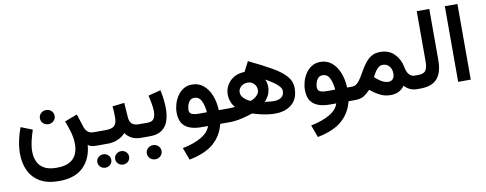

<svg xmlns="http://www.w3.org/2000/svg" viewBox="-74 -1057 4303 1699"><g transform="rotate(-10 2078.0 -207.5)"><path d="M272 -324.7Q272 -351.6 291.3 -369.9Q310.5 -388.2 338.4 -388.2Q365.7 -388.2 385 -369.9Q404.3 -351.6 404.3 -324.7Q404.3 -297.9 385 -279.5Q365.7 -261.2 338.4 -261.2Q310.5 -261.2 291.3 -279.5Q272 -297.9 272 -324.7ZM343.8 131.3Q418.5 131.3 460.7 107.2Q502.9 83 520.5 42.5Q538.1 2 538.1 -46.9Q538.1 -101.6 521.7 -157.7Q505.4 -213.9 486.8 -259.3L599.6 -302.2L637.7 -185.1Q646.5 -157.2 665.5 -139.4Q684.6 -121.6 719.7 -121.6H738.8V0H721.7Q695.8 0 679 -4.4Q662.1 -8.8 647.9 -20.5Q638.2 102.5 562.5 176.8Q486.8 251 343.8 251Q238.8 251 172.4 211.4Q106 171.9 75 104.5Q43.9 37.1 43.9 -45.9Q43.9 -101.6 55.9 -160.9Q67.9 -220.2 89.8 -278.3L192.9 -237.8Q176.3 -189 165 -140.4Q153.8 -91.8 153.8 -48.3Q153.8 1 171.1 41.7Q188.5 82.5 230 106.9Q271.5 131.3 343.8 131.3Z M719.2 -121.6H826.7Q883.3 -121.6 906 -143.3Q928.7 -165 928.7 -217.3Q928.7 -244.1 927.5 -269Q926.3 -293.9 923.8 -317.9L1030.8 -330.6L1040 -200.7Q1042.5 -160.2 1063.2 -140.9Q1084 -121.6 1126 -121.6H1136.2V0H1125Q1074.2 0 1040 -18.3Q1005.9 -36.6 984.4 -67.4Q956.1 -34.7 914.6 -17.3Q873 0 826.7 0H719.2ZM865.2 145.5Q865.2 120.1 883.8 102.8Q902.3 85.4 928.2 85.4Q954.6 85.4 972.7 102.8Q990.7 120.1 990.7 145.5Q990.7 170.9 972.7 188.2Q954.6 205.6 928.2 205.6Q902.3 205.6 883.8 188.2Q865.2 170.9 865.2 145.5ZM705.1 145.5Q705.1 120.1 723.4 102.8Q741.7 85.4 768.1 85.4Q793.9 85.4 812.3 102.8Q830.6 120.1 830.6 145.5Q830.6 170.9 812.3 188.2Q793.9 205.6 768.1 205.6Q741.7 205.6 723.4 188.2Q705.1 170.9 705.1 145.5Z M1204.1 0H1115.7V-121.6H1204.1Q1246.1 -121.6 1261.2 -146.5Q1276.4 -171.4 1276.4 -210Q1276.4 -242.7 1269 -281Q1261.7 -319.3 1253.9 -356.4L1365.7 -384.8Q1375 -341.8 1380.1 -299.6Q1385.3 -257.3 1385.3 -218.8Q1385.3 -156.2 1368.4 -106.7Q1351.6 -57.1 1312 -28.6Q1272.5 0 1204.1 0ZM1149.9 145.5Q1149.9 118.7 1169.2 100.3Q1188.5 82 1216.3 82Q1243.7 82 1262.9 100.3Q1282.2 118.7 1282.2 145.5Q1282.2 172.4 1262.9 190.7Q1243.7 209 1216.3 209Q1188.5 209 1169.2 190.7Q1149.9 172.4 1149.9 145.5Z M1649.4 -386.2Q1707 -386.2 1749.3 -351.8Q1791.5 -317.4 1815.9 -257.8Q1840.3 -198.2 1843.8 -121.6H1888.7V0H1835Q1811 101.1 1735.4 168.5Q1659.7 235.8 1513.2 264.6L1472.2 153.8Q1571.3 134.8 1639.2 95.9Q1707 57.1 1725.1 0H1667.5Q1571.3 0 1521.7 -39.8Q1472.2 -79.6 1472.2 -165.5Q1472.2 -201.7 1483.2 -240Q1494.1 -278.3 1516.4 -311.8Q1538.6 -345.2 1571.8 -365.7Q1605 -386.2 1649.4 -386.2ZM1665.5 -121.6H1736.8Q1731.9 -182.6 1711.7 -224.6Q1691.4 -266.6 1648.4 -266.6Q1622.6 -266.6 1607.4 -250Q1592.3 -233.4 1585.9 -210.9Q1579.6 -188.5 1579.6 -169.9Q1579.6 -141.1 1601.8 -131.3Q1624 -121.6 1665.5 -121.6Z M2127.9 -41.5Q2084.5 -25.9 2027.8 -12.9Q1971.2 0 1917.5 0H1869.1V-121.6H1911.1Q1952.1 -121.6 1990.2 -125Q1968.3 -147.5 1956.8 -179.9Q1945.3 -212.4 1945.3 -242.7Q1945.3 -287.6 1967.3 -326.7Q1989.3 -365.7 2029.8 -389.9Q2070.3 -414.1 2126.5 -415L2172.4 -503.9Q2292 -446.8 2373.5 -400.4Q2455.1 -354 2496.8 -306.4Q2538.6 -258.8 2538.6 -197.3Q2538.6 -103 2481.4 -54Q2424.3 -4.9 2329.1 -4.9Q2294.9 -4.9 2257.6 -10.7Q2220.2 -16.6 2186.3 -25.1Q2152.3 -33.7 2127.9 -41.5ZM2256.3 -123Q2278.3 -119.6 2301.3 -117.7Q2324.2 -115.7 2337.9 -115.7Q2377.9 -115.7 2404.5 -133.5Q2431.2 -151.4 2431.2 -194.3Q2431.2 -215.8 2400.4 -245.6Q2369.6 -275.4 2294.4 -317.4Q2310.1 -286.6 2310.1 -252.9Q2310.1 -211.9 2295.7 -180.2Q2281.2 -148.4 2256.3 -123ZM2052.7 -243.7Q2052.7 -215.8 2077.1 -190.9Q2101.6 -166 2136.2 -153.3Q2165.5 -163.1 2190.4 -185.8Q2215.3 -208.5 2215.3 -237.3Q2215.3 -272 2192.6 -294.7Q2169.9 -317.4 2137.2 -317.4Q2101.6 -317.4 2077.1 -296.4Q2052.7 -275.4 2052.7 -243.7Z M2802.2 -386.2Q2859.9 -386.2 2902.1 -351.8Q2944.3 -317.4 2968.8 -257.8Q2993.2 -198.2 2996.6 -121.6H3041.5V0H2987.8Q2963.9 101.1 2888.2 168.5Q2812.5 235.8 2666 264.6L2625 153.8Q2724.1 134.8 2792 95.9Q2859.9 57.1 2877.9 0H2820.3Q2724.1 0 2674.6 -39.8Q2625 -79.6 2625 -165.5Q2625 -201.7 2636 -240Q2647 -278.3 2669.2 -311.8Q2691.4 -345.2 2724.6 -365.7Q2757.8 -386.2 2802.2 -386.2ZM2818.4 -121.6H2889.6Q2884.8 -182.6 2864.5 -224.6Q2844.2 -266.6 2801.3 -266.6Q2775.4 -266.6 2760.3 -250Q2745.1 -233.4 2738.8 -210.9Q2732.4 -188.5 2732.4 -169.9Q2732.4 -141.1 2754.6 -131.3Q2776.9 -121.6 2818.4 -121.6Z M3043.5 0H3022L3022.5 -121.6H3041Q3068.4 -121.6 3088.6 -140.4Q3108.9 -159.2 3126.7 -188.7Q3144.5 -218.3 3163.3 -251.2Q3182.1 -284.2 3205.6 -313.7Q3229 -343.3 3261 -362.1Q3293 -380.9 3337.4 -380.9Q3417.5 -380.9 3465.3 -332Q3513.2 -283.2 3526.4 -211.9Q3535.6 -163.6 3556.2 -142.6Q3576.7 -121.6 3602.1 -121.6H3614.7V0H3601.6Q3570.3 0 3540.3 -13.7Q3510.3 -27.3 3491.7 -50.8Q3468.8 -20 3438.7 -4.4Q3408.7 11.2 3364.3 11.2Q3314 11.2 3271.2 -10.5Q3228.5 -32.2 3185.1 -67.9Q3156.7 -38.1 3127.4 -19Q3098.1 0 3043.5 0ZM3340.8 -264.6Q3319.3 -264.6 3301.5 -250Q3283.7 -235.4 3270.3 -213.9Q3256.8 -192.4 3246.6 -171.4Q3262.2 -156.2 3276.9 -145.3Q3291.5 -134.3 3304.7 -126.5Q3322.3 -116.7 3337.4 -112.3Q3352.5 -107.9 3364.3 -107.9Q3394.5 -107.9 3408 -126.5Q3421.4 -145 3421.4 -173.3Q3421.4 -211.9 3399.9 -238.3Q3378.4 -264.6 3340.8 -264.6Z M3595.2 -121.6H3633.8Q3687.5 -121.6 3704.1 -148.9Q3720.7 -176.3 3720.7 -225.6V-680.2H3833.5V-218.3Q3833.5 -110.4 3786.1 -55.2Q3738.8 0 3633.3 0H3595.2Z M4086.4 -680.2V-0.5H3973.1V-680.2Z"/></g></svg>

Font: Vazirmatn RD UI FD SemiBold
Style: Regular
Weight: 600
Designer: Saber Rastikerdar
Foundry: Saber Rastikerdar
Version: Version 33.003